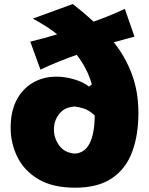

<svg xmlns="http://www.w3.org/2000/svg" viewBox="-20 -895 722 932"><path d="M176.3 -557.1 127 -692.9Q162.1 -701.2 194.8 -710.2Q227.5 -719.2 257.3 -728.5Q232.9 -748.5 203.6 -767.1Q174.3 -785.6 139.6 -804.7L333.5 -875.5Q357.9 -856.4 383.3 -835Q408.7 -813.5 434.1 -790Q470.2 -802.7 508.5 -818.1Q546.9 -833.5 585.9 -852.1L632.8 -717.3Q580.6 -703.6 532.2 -689.9Q588.9 -619.1 620.4 -534.2Q651.9 -449.2 651.9 -347.2Q651.9 -238.3 621.1 -156.5Q590.3 -74.7 522.7 -29.3Q455.1 16.1 344.7 16.1Q235.8 16.1 166.7 -24.9Q97.7 -65.9 64.7 -132.3Q31.7 -198.7 31.7 -275.4Q31.7 -354 60.5 -409.2Q89.4 -464.4 139.9 -493.7Q190.4 -522.9 254.4 -522.9Q294.4 -522.9 339.4 -510Q384.3 -497.1 412.1 -474.6L425.8 -485.4Q404.8 -561 352.5 -628.9Q311 -614.3 267.3 -596.9Q223.6 -579.6 176.3 -557.1ZM439.9 -334.5Q411.6 -360.8 385 -368.9Q358.4 -377 342.3 -377.9Q293 -375 267.3 -342Q241.7 -309.1 241.7 -266.6Q241.7 -223.6 267.8 -188.2Q293.9 -152.8 343.8 -149.4Q438 -155.3 439.9 -334.5Z"/></svg>

Font: Pinar DS4-ExtraBold
Style: Regular
Weight: 800
Designer: Amin Abedi
Version: Version 2.000